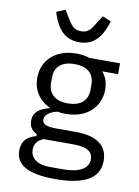

<svg xmlns="http://www.w3.org/2000/svg" viewBox="-104 -836 807 1116"><g transform="rotate(10 300.0 -278.0)"><path d="M301.1 212C473 212 561.1 163 561.1 58.9C561.1 -24.9 503.9 -78.8 371.1 -78.8H257.1C208.1 -78.8 174 -85.9 174 -116.8C174 -152 217 -170.1 247.9 -176.1C263.8 -172.9 279.8 -171.9 296.9 -171.9C418 -171.9 497.9 -245 497.9 -350.1C497.9 -388.1 486.9 -425.1 462 -452.1H556.1V-516H375C351.9 -524.1 326 -528.1 296.9 -528.1C176.1 -528.1 96.9 -454.9 96.9 -350.1C96.9 -277 134.9 -220.2 198.2 -192.1V-187.9C144.9 -175.1 105.1 -150.9 105.1 -98C105.1 -62.9 122.2 -40.8 150.9 -27V-14.9C98 -1.1 67.1 29.1 67.1 84.2C67.1 165.8 134.9 212 301.1 212ZM138.8 -746.1C158 -685 192.8 -595.2 300.1 -595.2C407 -595.2 442.1 -685 460.9 -746.1L410.2 -768.1L388.8 -734C358 -683.9 344.1 -660.2 300.1 -660.2C256 -660.2 241.8 -683.9 210.9 -734L190 -768.1ZM143.1 65C143.1 32 160.9 8.9 195 -5H373.9C457 -5 486.2 22 486.2 62.9C486.2 119 431.1 148.1 338.1 148.1H259.9C176.1 148.1 143.1 110.1 143.1 65ZM181.1 -335.9V-365.1C181.1 -426.1 218 -465.9 296.9 -465.9C377.1 -465.9 414.1 -426.1 414.1 -365.1V-335.9C414.1 -274.9 377.1 -234 296.9 -234C218 -234 181.1 -274.9 181.1 -335.9Z"/></g></svg>

Font: Margiela Mono
Style: Regular
Weight: 400
Designer: Mike Abbink, Paul van der Laan, Pieter van Rosmalen
Foundry: Bold Monday
Version: Version 2.003 2021